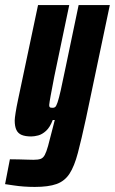

<svg xmlns="http://www.w3.org/2000/svg" viewBox="-61 -530 453 757"><path d="M76 207Q55 207 33.5 205.5Q12 204 -7 201Q-26 198 -41 196L-22 98Q-6 98 13 98.5Q32 99 48 99.5Q64 100 71 100Q89 100 99 96.5Q109 93 115.5 81Q122 69 128.5 45.5Q135 22 145 -18Q147 -28 150 -37.5Q153 -47 155 -57H147Q136 -28 120.5 -14Q105 0 89.5 4Q74 8 62 8Q39 8 24.5 2Q10 -4 3.5 -18Q-3 -32 -3 -55Q-3 -63 0.5 -85.5Q4 -108 10 -136L89 -510H212L153 -228Q143 -176 138.5 -151.5Q134 -127 133 -116Q133 -111 134.5 -108.5Q136 -106 139.5 -105.5Q143 -105 148 -105Q153 -105 157 -108.5Q161 -112 166 -126.5Q171 -141 178.5 -174Q186 -207 198 -266L249 -510H372L278 -63Q260 20 246 73Q232 126 213 155Q194 184 162 195.5Q130 207 76 207Z"/></svg>

Font: Saira UltraCondensed Black
Style: Italic
Weight: 900
Width: 1
Italic angle: -12°
Designer: Hector Gatti with collaboration of the Omnibus-Type team
Foundry: Omnibus-Type
Version: Version 1.101